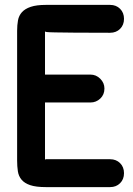

<svg xmlns="http://www.w3.org/2000/svg" viewBox="-20 -754 543 785"><path d="M430 -734Q455 -734 471 -718Q487 -702 487 -677Q487 -652 471 -636Q455 -620 430 -620Q338 -620 285.5 -620.5Q233 -621 206 -621.5Q179 -622 171.5 -623Q164 -624 164 -626V-449H350Q373 -449 390 -432Q407 -415 407 -392Q407 -367 390 -351Q373 -335 350 -335H164V-99Q164 -103 168 -103H430Q455 -103 471 -87Q487 -71 487 -46Q487 -21 471 -5Q455 11 430 11H168Q127 11 103.5 3Q80 -5 68 -19.5Q56 -34 53 -54Q50 -74 50 -98V-628Q50 -651 53.5 -670.5Q57 -690 69.5 -704Q82 -718 105.5 -726Q129 -734 168 -734Z"/></svg>

Font: VDS
Style: Bold
Weight: 700
Designer: artmaker
Foundry: artmaker
Version: Version 1.000 2009 initial release